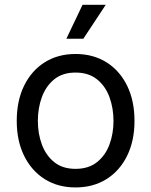

<svg xmlns="http://www.w3.org/2000/svg" viewBox="-20 -781 640 812"><path d="M299.3 11.7Q225.1 11.7 169.2 -23.4Q113.3 -58.6 82 -122.1Q50.8 -185.5 50.8 -269.5Q50.8 -355 82 -418.7Q113.3 -482.4 169.2 -517.6Q225.1 -552.7 299.3 -552.7Q374 -552.7 430.2 -517.6Q486.3 -482.4 517.6 -418.7Q548.8 -355 548.8 -269.5Q548.8 -185.5 517.6 -122.1Q486.3 -58.6 430.2 -23.4Q374 11.7 299.3 11.7ZM299.3 -66.9Q354.5 -66.9 390.1 -95.2Q425.8 -123.5 442.9 -169.7Q460 -215.8 460 -269.5Q460 -323.7 442.9 -370.4Q425.8 -417 390.1 -445.6Q354.5 -474.1 299.3 -474.1Q244.6 -474.1 209.5 -445.6Q174.3 -417 157.2 -370.6Q140.1 -324.2 140.1 -269.5Q140.1 -215.8 157.2 -169.7Q174.3 -123.5 209.5 -95.2Q244.6 -66.9 299.3 -66.9ZM260.7 -617.2 329.1 -760.7H427.2L332.5 -617.2Z"/></svg>

Font: Inter-Regular
Style: Regular
Weight: 400
Designer: Rasmus Andersson
Foundry: rsms
Version: Version 4.000;git-a52131595